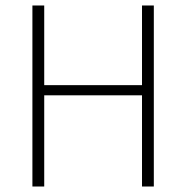

<svg xmlns="http://www.w3.org/2000/svg" viewBox="-20 -679 678 699"><path d="M98 0H141V-332H497V0H540V-659H497V-369H141V-659H98Z"/></svg>

Font: Source Sans Pro Light
Style: Regular
Weight: 300
Designer: Paul D. Hunt
Foundry: Adobe Systems Incorporated
Version: Version 3.006;hotconv 1.0.111;makeotfexe 2.5.65597